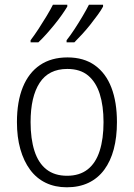

<svg xmlns="http://www.w3.org/2000/svg" viewBox="-20 -786 569 816"><path d="M477 -267Q477 -203 463.5 -152Q450 -101 423 -64.5Q396 -28 356 -9Q316 10 264 10Q214 10 174.5 -9Q135 -28 108 -64.5Q81 -101 66.5 -152Q52 -203 52 -267Q52 -354 77 -415.5Q102 -477 150 -509.5Q198 -542 267 -542Q336 -542 383 -508.5Q430 -475 453.5 -413.5Q477 -352 477 -267ZM110 -267Q110 -196 126.5 -144.5Q143 -93 177.5 -66Q212 -39 265 -39Q318 -39 352.5 -66Q387 -93 403.5 -144.5Q420 -196 420 -267Q420 -336 404 -386.5Q388 -437 354.5 -465Q321 -493 266 -493Q187 -493 148.5 -434Q110 -375 110 -267ZM418 -758Q410 -743 395.5 -723Q381 -703 364 -681.5Q347 -660 329 -640.5Q311 -621 296 -606H263V-615Q279 -635 297 -662.5Q315 -690 331.5 -718Q348 -746 358 -766H418ZM266 -758Q257 -743 243 -723Q229 -703 211.5 -681.5Q194 -660 176.5 -640.5Q159 -621 143 -606H110V-615Q126 -636 144 -663.5Q162 -691 178.5 -718.5Q195 -746 205 -766H266Z"/></svg>

Font: Noto Sans Thai SemiCondensed Light
Style: Regular
Weight: 300
Width: 4
Designer: Monotype Design Team
Foundry: Monotype Imaging Inc.
Version: Version 2.001